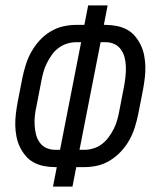

<svg xmlns="http://www.w3.org/2000/svg" viewBox="-20 -690 590 710"><path d="M176 0 190 -72H184Q163 -72 142.5 -76Q122 -80 104.5 -89.5Q87 -99 74.5 -114Q62 -129 53.5 -146.5Q45 -164 41 -184.5Q37 -205 36.5 -225.5Q36 -246 38.5 -267.5Q41 -289 45 -311L63 -403Q68 -427 75.5 -451Q83 -475 95.5 -497.5Q108 -520 125.5 -539.5Q143 -559 166 -573Q189 -587 213.5 -592.5Q238 -598 262 -598H292L306 -670H378L364 -598H370Q391 -598 411.5 -594Q432 -590 449.5 -580.5Q467 -571 479.5 -556Q492 -541 500.5 -523.5Q509 -506 513 -485.5Q517 -465 517.5 -444.5Q518 -424 515.5 -402.5Q513 -381 509 -359L491 -267Q486 -243 478.5 -219Q471 -195 458.5 -172.5Q446 -150 428 -130.5Q410 -111 387.5 -97Q365 -83 340.5 -77.5Q316 -72 292 -72H262L248 0ZM202 -136 280 -534H262Q246 -534 229 -529Q212 -524 197 -513Q182 -502 171.5 -487Q161 -472 153 -456Q145 -440 140.5 -423.5Q136 -407 133 -391L115 -298Q111 -281 109 -263Q107 -245 108 -227.5Q109 -210 113 -193.5Q117 -177 126.5 -163.5Q136 -150 151 -143Q166 -136 184 -136ZM274 -136H292Q308 -136 325 -141Q342 -146 356.5 -157Q371 -168 382 -183Q393 -198 401 -214Q409 -230 413.5 -246.5Q418 -263 421 -279L439 -372Q442 -389 444 -407Q446 -425 445.5 -442.5Q445 -460 441 -476.5Q437 -493 427.5 -506.5Q418 -520 403 -527Q388 -534 370 -534H352Z"/></svg>

Font: Lode Term
Style: Italic
Weight: 400
Italic angle: -11°
Monospace: yes
Designer: Belleve Invis
Foundry: Belleve Invis
Version: Version 29.2.0